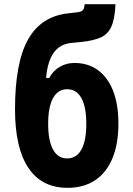

<svg xmlns="http://www.w3.org/2000/svg" viewBox="-20 -882 640 921"><path d="M304 19Q180 19 116 -77Q52 -173 52 -357Q52 -581 114.5 -692.5Q177 -804 307 -818L350 -823Q369 -825 377 -833Q385 -841 386 -862H534Q531 -792 514.5 -755Q498 -718 463.5 -702.5Q429 -687 372 -681L322 -676Q268 -671 238 -629.5Q208 -588 201 -508H216Q234 -542 266 -561Q298 -580 337 -580Q403 -580 450.5 -545Q498 -510 523 -445Q548 -380 548 -289Q548 -192 519.5 -123Q491 -54 436.5 -17.5Q382 19 304 19ZM302 -122Q347 -122 370.5 -164.5Q394 -207 394 -288Q394 -369 370.5 -411.5Q347 -454 302 -454Q258 -454 234.5 -411.5Q211 -369 211 -288Q211 -207 234.5 -164.5Q258 -122 302 -122Z"/></svg>

Font: Martian Mono Condensed
Style: Bold
Weight: 700
Width: 3
Designer: Roman Shamin
Foundry: Evil Martians
Version: Version 1.000